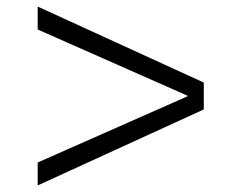

<svg xmlns="http://www.w3.org/2000/svg" viewBox="-20 -583 707 586"><path d="M95 -493V-563L602 -331V-249L95 -17V-87L552 -289V-291Z"/></svg>

Font: M PLUS 1p
Style: Regular
Weight: 400
Version: Version 1.062